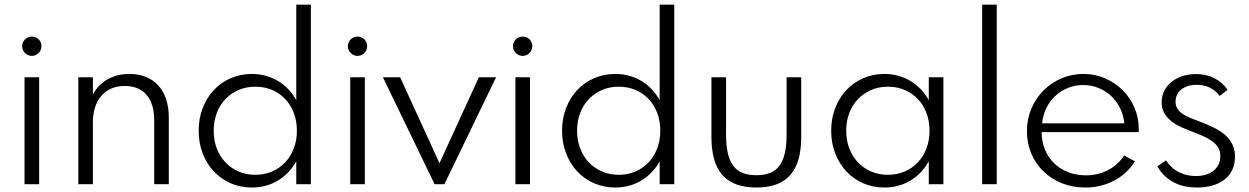

<svg xmlns="http://www.w3.org/2000/svg" viewBox="-20 -802 5439 836"><path d="M118.6 -558.6Q127.3 -558.6 135 -562Q142.7 -565.5 148.4 -571.1Q154.1 -576.8 157.3 -584.5Q160.5 -592.3 160.5 -600.9Q160.5 -609.5 157.3 -617.3Q154.1 -625 148.4 -630.7Q142.7 -636.4 135 -639.5Q127.3 -642.7 118.6 -642.7Q110 -642.7 102.3 -639.5Q94.5 -636.4 88.9 -630.7Q83.2 -625 79.8 -617.3Q76.4 -609.5 76.4 -600.9Q76.4 -592.3 79.8 -584.5Q83.2 -576.8 88.9 -571.1Q94.5 -565.5 102.3 -562Q110 -558.6 118.6 -558.6ZM150.5 0V-465.5H86.8V0Z M384.5 0V-270.9Q384.5 -305.9 393.9 -334.8Q403.2 -363.6 420.9 -384.3Q438.6 -405 464.3 -416.4Q490 -427.7 523.2 -427.7Q584.5 -427.7 618 -389.1Q651.4 -350.5 651.4 -278.6V0H715V-290.5Q715 -335 703.2 -370.2Q691.4 -405.5 669.3 -429.8Q647.3 -454.1 615.5 -467Q583.6 -480 543.6 -480Q513.6 -480 488.4 -473Q463.2 -465.9 443.2 -453.6Q423.2 -441.4 408.4 -425Q393.6 -408.6 384.5 -390V-465.5H320.9V0Z M910.5 -232.7Q910.5 -274.5 923.9 -309.8Q937.3 -345 961.6 -370.5Q985.9 -395.9 1019.1 -410.2Q1052.3 -424.5 1091.8 -424.5Q1131.4 -424.5 1164.5 -410.5Q1197.7 -396.4 1221.8 -370.9Q1245.9 -345.5 1259.3 -310.2Q1272.7 -275 1272.7 -232.7Q1272.7 -190.9 1259.3 -155.7Q1245.9 -120.5 1221.8 -95Q1197.7 -69.5 1164.5 -55.2Q1131.4 -40.9 1091.8 -40.9Q1052.3 -40.9 1019.1 -55.2Q985.9 -69.5 961.6 -95Q937.3 -120.5 923.9 -155.7Q910.5 -190.9 910.5 -232.7ZM845 -232.7Q845 -179.5 862.5 -134.1Q880 -88.6 910.9 -55.7Q941.8 -22.7 984.3 -4.1Q1026.8 14.5 1076.8 14.5Q1107.7 14.5 1136.4 6.8Q1165 -0.9 1189.8 -15.7Q1214.5 -30.5 1234.8 -51.6Q1255 -72.7 1270 -99.5V0H1333.6V-781.8H1270V-365.9Q1255 -392.7 1234.8 -414.1Q1214.5 -435.5 1189.8 -450Q1165 -464.5 1136.4 -472.3Q1107.7 -480 1076.8 -480Q1026.8 -480 984.3 -461.4Q941.8 -442.7 910.9 -409.8Q880 -376.8 862.5 -331.4Q845 -285.9 845 -232.7Z M1536.8 -558.6Q1545.5 -558.6 1553.2 -562Q1560.9 -565.5 1566.6 -571.1Q1572.3 -576.8 1575.5 -584.5Q1578.6 -592.3 1578.6 -600.9Q1578.6 -609.5 1575.5 -617.3Q1572.3 -625 1566.6 -630.7Q1560.9 -636.4 1553.2 -639.5Q1545.5 -642.7 1536.8 -642.7Q1528.2 -642.7 1520.5 -639.5Q1512.7 -636.4 1507 -630.7Q1501.4 -625 1498 -617.3Q1494.5 -609.5 1494.5 -600.9Q1494.5 -592.3 1498 -584.5Q1501.4 -576.8 1507 -571.1Q1512.7 -565.5 1520.5 -562Q1528.2 -558.6 1536.8 -558.6ZM1568.6 0V-465.5H1505V0Z M1915 0 2140 -465.5H2065L1893.6 -91.4L1722.3 -465.5H1647.3L1872.3 0Z M2255.9 -558.6Q2264.5 -558.6 2272.3 -562Q2280 -565.5 2285.7 -571.1Q2291.4 -576.8 2294.5 -584.5Q2297.7 -592.3 2297.7 -600.9Q2297.7 -609.5 2294.5 -617.3Q2291.4 -625 2285.7 -630.7Q2280 -636.4 2272.3 -639.5Q2264.5 -642.7 2255.9 -642.7Q2247.3 -642.7 2239.5 -639.5Q2231.8 -636.4 2226.1 -630.7Q2220.5 -625 2217 -617.3Q2213.6 -609.5 2213.6 -600.9Q2213.6 -592.3 2217 -584.5Q2220.5 -576.8 2226.1 -571.1Q2231.8 -565.5 2239.5 -562Q2247.3 -558.6 2255.9 -558.6ZM2287.7 0V-465.5H2224.1V0Z M2492.7 -232.7Q2492.7 -274.5 2506.1 -309.8Q2519.5 -345 2543.9 -370.5Q2568.2 -395.9 2601.4 -410.2Q2634.5 -424.5 2674.1 -424.5Q2713.6 -424.5 2746.8 -410.5Q2780 -396.4 2804.1 -370.9Q2828.2 -345.5 2841.6 -310.2Q2855 -275 2855 -232.7Q2855 -190.9 2841.6 -155.7Q2828.2 -120.5 2804.1 -95Q2780 -69.5 2746.8 -55.2Q2713.6 -40.9 2674.1 -40.9Q2634.5 -40.9 2601.4 -55.2Q2568.2 -69.5 2543.9 -95Q2519.5 -120.5 2506.1 -155.7Q2492.7 -190.9 2492.7 -232.7ZM2427.3 -232.7Q2427.3 -179.5 2444.8 -134.1Q2462.3 -88.6 2493.2 -55.7Q2524.1 -22.7 2566.6 -4.1Q2609.1 14.5 2659.1 14.5Q2690 14.5 2718.6 6.8Q2747.3 -0.9 2772 -15.7Q2796.8 -30.5 2817 -51.6Q2837.3 -72.7 2852.3 -99.5V0H2915.9V-781.8H2852.3V-365.9Q2837.3 -392.7 2817 -414.1Q2796.8 -435.5 2772 -450Q2747.3 -464.5 2718.6 -472.3Q2690 -480 2659.1 -480Q2609.1 -480 2566.6 -461.4Q2524.1 -442.7 2493.2 -409.8Q2462.3 -376.8 2444.8 -331.4Q2427.3 -285.9 2427.3 -232.7Z M3273.2 14.5Q3323.2 14.5 3359.8 1.1Q3396.4 -12.3 3420.7 -39.5Q3445 -66.8 3456.8 -108.4Q3468.6 -150 3468.6 -205.9V-465.5H3405V-217.3Q3405 -170 3397.5 -136.1Q3390 -102.3 3374.1 -80.7Q3358.2 -59.1 3333.2 -49.1Q3308.2 -39.1 3273.2 -39.1Q3238.2 -39.1 3213.2 -49.1Q3188.2 -59.1 3172.3 -80.7Q3156.4 -102.3 3148.9 -136.1Q3141.4 -170 3141.4 -217.3V-465.5H3077.7V-205.9Q3077.7 -150 3089.5 -108.4Q3101.4 -66.8 3125.7 -39.5Q3150 -12.3 3186.8 1.1Q3223.6 14.5 3273.2 14.5Z M3664.5 -232.7Q3664.5 -274.5 3678 -309.8Q3691.4 -345 3715.7 -370.5Q3740 -395.9 3773.2 -410.2Q3806.4 -424.5 3845.9 -424.5Q3885.5 -424.5 3918.9 -410.5Q3952.3 -396.4 3976.4 -370.9Q4000.5 -345.5 4013.9 -310.2Q4027.3 -275 4027.3 -232.7Q4027.3 -190.9 4013.9 -155.7Q4000.5 -120.5 3976.4 -95Q3952.3 -69.5 3918.9 -55.2Q3885.5 -40.9 3845.9 -40.9Q3806.4 -40.9 3773.2 -55.2Q3740 -69.5 3715.7 -95Q3691.4 -120.5 3678 -155.7Q3664.5 -190.9 3664.5 -232.7ZM3599.1 -232.7Q3599.1 -179.5 3616.6 -134.3Q3634.1 -89.1 3665 -55.9Q3695.9 -22.7 3738.4 -4.1Q3780.9 14.5 3830.9 14.5Q3861.8 14.5 3890.5 6.8Q3919.1 -0.9 3943.9 -15.7Q3968.6 -30.5 3988.9 -51.6Q4009.1 -72.7 4024.1 -100V0H4087.7V-465.5H4024.1V-365.5Q4009.1 -392.7 3988.9 -413.9Q3968.6 -435 3943.9 -449.8Q3919.1 -464.5 3890.5 -472.3Q3861.8 -480 3830.9 -480Q3780.9 -480 3738.4 -461.4Q3695.9 -442.7 3665 -409.5Q3634.1 -376.4 3616.6 -331.1Q3599.1 -285.9 3599.1 -232.7Z M4320 0V-781.8H4256.4V0Z M4705.5 14.5Q4740 14.5 4771.8 6.8Q4803.6 -0.9 4831.4 -15.7Q4859.1 -30.5 4882 -51.6Q4905 -72.7 4921.8 -99.5L4875 -125Q4860.9 -104.1 4843 -88Q4825 -71.8 4803.9 -60.9Q4782.7 -50 4758.6 -44.3Q4734.5 -38.6 4708.2 -38.6Q4665.9 -38.6 4630.5 -52.5Q4595 -66.4 4569.5 -91.4Q4544.1 -116.4 4529.8 -150.9Q4515.5 -185.5 4515.5 -226.8H4937.7Q4938.2 -230.5 4938.2 -234.1Q4938.2 -237.7 4938.2 -242.3Q4938.2 -290 4919.8 -333Q4901.4 -375.9 4868.9 -408.6Q4836.4 -441.4 4792.5 -460.7Q4748.6 -480 4697.3 -480Q4646.8 -480 4602 -460.9Q4557.3 -441.8 4523.9 -408.4Q4490.5 -375 4470.9 -329.3Q4451.4 -283.6 4451.4 -230.5Q4451.4 -178.6 4470.2 -133.9Q4489.1 -89.1 4523 -56.1Q4556.8 -23.2 4603.4 -4.3Q4650 14.5 4705.5 14.5ZM4517.7 -265Q4520.9 -300.9 4535.9 -331.4Q4550.9 -361.8 4574.8 -384.1Q4598.6 -406.4 4629.8 -419.1Q4660.9 -431.8 4696.4 -431.8Q4731.4 -431.8 4762.5 -419.3Q4793.6 -406.8 4817.5 -384.5Q4841.4 -362.3 4856.6 -331.8Q4871.8 -301.4 4875.5 -265Z M5191.4 14.5Q5228.6 14.5 5259.3 5.7Q5290 -3.2 5311.8 -20.2Q5333.6 -37.3 5345.5 -62.3Q5357.3 -87.3 5357.3 -120Q5357.3 -151.4 5345.5 -174.5Q5333.6 -197.7 5313 -215.5Q5292.3 -233.2 5263.9 -247Q5235.5 -260.9 5202.3 -273.2Q5178.6 -281.8 5159.5 -290Q5140.5 -298.2 5126.8 -308Q5113.2 -317.7 5105.9 -330Q5098.6 -342.3 5098.6 -359.5Q5098.6 -375.9 5105 -389.3Q5111.4 -402.7 5123.4 -412.3Q5135.5 -421.8 5152.5 -427.3Q5169.5 -432.7 5190.9 -432.7Q5221.8 -432.7 5247 -420.7Q5272.3 -408.6 5290.9 -384.1L5325 -410.9Q5302.3 -444.1 5266.8 -461.8Q5231.4 -479.5 5187.3 -479.5Q5154.1 -479.5 5126.8 -470.2Q5099.5 -460.9 5079.8 -444.5Q5060 -428.2 5049.1 -405.7Q5038.2 -383.2 5038.2 -357.3Q5038.2 -328.6 5050.2 -308.4Q5062.3 -288.2 5081.4 -273.4Q5100.5 -258.6 5123.9 -248.2Q5147.3 -237.7 5170 -229.1Q5196.8 -219.1 5219.3 -209.1Q5241.8 -199.1 5258.4 -186.8Q5275 -174.5 5284.3 -159.1Q5293.6 -143.6 5293.6 -122.3Q5293.6 -100.5 5285 -84.1Q5276.4 -67.7 5261.6 -56.8Q5246.8 -45.9 5227.5 -40.7Q5208.2 -35.5 5186.4 -35.5Q5148.6 -35.5 5114.8 -51.6Q5080.9 -67.7 5056.8 -103.6L5019.1 -77.7Q5033.6 -52.7 5052.5 -35.2Q5071.4 -17.7 5093.4 -6.6Q5115.5 4.5 5140.2 9.5Q5165 14.5 5191.4 14.5Z"/></svg>

Font: Spartan MB
Style: Regular
Weight: 212
Designer: Matt Bailey, Mirko Velimirovic
Foundry: Matt Bailey
Version: Version 1.005